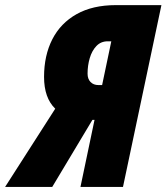

<svg xmlns="http://www.w3.org/2000/svg" viewBox="-88 -734 654 754"><path d="M-67.9 0 128.9 -307.1Q85 -349.6 85 -432.1Q85 -516.1 117.4 -579.6Q149.9 -643.1 212.9 -678.5Q275.9 -713.9 367.2 -713.9H545.9L395 0H228L283.2 -263.2H274.9L117.2 0ZM298.8 -399.9H313L349.1 -571.8H335Q308.1 -571.8 290.5 -553.2Q272.9 -534.7 264.4 -505.6Q255.9 -476.6 255.9 -444.8Q255.9 -423.8 267.6 -411.9Q279.3 -399.9 298.8 -399.9Z"/></svg>

Font: Open Sans Condensed ExtraBold
Style: Italic
Weight: 800
Width: 3
Italic angle: -12°
Designer: Monotype Design Team
Foundry: Monotype Imaging Inc.
Version: Version 3.003; ttfautohint (v1.8.4)